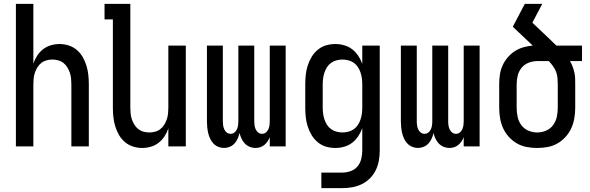

<svg xmlns="http://www.w3.org/2000/svg" viewBox="-20 -755 3040 990"><path d="M62 0V-735H152V-427Q159 -448 171.5 -467.5Q184 -487 202 -501Q220 -515 242 -521.5Q264 -528 287 -528Q311 -528 334.5 -520.5Q358 -513 376.5 -497Q395 -481 407 -460Q419 -439 426 -415.5Q433 -392 435.5 -368Q438 -344 438 -320V0H348V-320Q348 -335 346.5 -350.5Q345 -366 340 -380.5Q335 -395 327 -408Q319 -421 307 -430.5Q295 -440 280 -444Q265 -448 250 -448Q235 -448 220 -444Q205 -440 193 -430.5Q181 -421 173 -408Q165 -395 160 -380.5Q155 -366 153.5 -350.5Q152 -335 152 -320V0Z M713 8Q689 8 665.5 0.5Q642 -7 623.5 -23Q605 -39 593 -60Q581 -81 574 -104.5Q567 -128 564.5 -152Q562 -176 562 -200V-655H519V-735H652V-200Q652 -185 653.5 -169.5Q655 -154 660 -139.5Q665 -125 673 -112Q681 -99 693 -89.5Q705 -80 720 -76Q735 -72 750 -72Q765 -72 780 -76Q795 -80 807 -89.5Q819 -99 827 -112Q835 -125 840 -139.5Q845 -154 846.5 -169.5Q848 -185 848 -200V-520H938V0H848V-93Q841 -72 828.5 -52.5Q816 -33 798 -19Q780 -5 758 1.5Q736 8 713 8Z M1135 8Q1120 8 1105.5 2Q1091 -4 1080.5 -15Q1070 -26 1063.5 -40Q1057 -54 1053.5 -69Q1050 -84 1048.5 -99.5Q1047 -115 1047 -130V-520H1129V-130Q1129 -119 1130.5 -108.5Q1132 -98 1136.5 -88Q1141 -78 1149.5 -71.5Q1158 -65 1169 -65Q1180 -65 1188.5 -71.5Q1197 -78 1201.5 -88Q1206 -98 1207.5 -108.5Q1209 -119 1209 -130V-520H1291V-130Q1291 -119 1292.5 -108.5Q1294 -98 1298.5 -88Q1303 -78 1311.5 -71.5Q1320 -65 1331 -65Q1342 -65 1350.5 -71.5Q1359 -78 1363.5 -88Q1368 -98 1369.5 -108.5Q1371 -119 1371 -130V-520H1453V0H1371V-48Q1367 -37 1360 -26.5Q1353 -16 1343.5 -8Q1334 0 1322 4Q1310 8 1297 8Q1282 8 1267.5 2Q1253 -4 1242.5 -15Q1232 -26 1225.5 -40Q1219 -54 1215 -69Q1212 -54 1205.5 -40Q1199 -26 1189 -15Q1179 -4 1164.5 2Q1150 8 1135 8Z M1637 215V135H1744Q1766 135 1787.5 127.5Q1809 120 1823 103.5Q1837 87 1842.5 65Q1848 43 1848 21V-94Q1840 -72 1827 -52.5Q1814 -33 1796 -19Q1778 -5 1755 1.5Q1732 8 1709 8Q1684 8 1660.5 1Q1637 -6 1618 -22Q1599 -38 1586.5 -59Q1574 -80 1566.5 -103.5Q1559 -127 1556.5 -151.5Q1554 -176 1554 -200V-320Q1554 -344 1556.5 -368.5Q1559 -393 1566.5 -416.5Q1574 -440 1586.5 -461Q1599 -482 1618 -498Q1637 -514 1660.5 -521Q1684 -528 1709 -528Q1732 -528 1755 -521.5Q1778 -515 1796 -501Q1814 -487 1827 -467.5Q1840 -448 1848 -426V-520H1938V21Q1938 47 1933.5 73Q1929 99 1917.5 122.5Q1906 146 1887.5 164.5Q1869 183 1845.5 194.5Q1822 206 1796 210.5Q1770 215 1744 215ZM1746 -72Q1761 -72 1776.5 -76Q1792 -80 1804.5 -89Q1817 -98 1825.5 -111Q1834 -124 1839 -139Q1844 -154 1846 -169.5Q1848 -185 1848 -200V-320Q1848 -335 1846 -350.5Q1844 -366 1839 -381Q1834 -396 1825.5 -409Q1817 -422 1804.5 -431Q1792 -440 1776.5 -444Q1761 -448 1746 -448Q1731 -448 1715.5 -444Q1700 -440 1687.5 -431Q1675 -422 1666.5 -409Q1658 -396 1653 -381Q1648 -366 1646 -350.5Q1644 -335 1644 -320V-200Q1644 -185 1646 -169.5Q1648 -154 1653 -139Q1658 -124 1666.5 -111Q1675 -98 1687.5 -89Q1700 -80 1715.5 -76Q1731 -72 1746 -72Z M2135 8Q2120 8 2105.5 2Q2091 -4 2080.5 -15Q2070 -26 2063.5 -40Q2057 -54 2053.5 -69Q2050 -84 2048.5 -99.5Q2047 -115 2047 -130V-520H2129V-130Q2129 -119 2130.5 -108.5Q2132 -98 2136.5 -88Q2141 -78 2149.5 -71.5Q2158 -65 2169 -65Q2180 -65 2188.5 -71.5Q2197 -78 2201.5 -88Q2206 -98 2207.5 -108.5Q2209 -119 2209 -130V-520H2291V-130Q2291 -119 2292.5 -108.5Q2294 -98 2298.5 -88Q2303 -78 2311.5 -71.5Q2320 -65 2331 -65Q2342 -65 2350.5 -71.5Q2359 -78 2363.5 -88Q2368 -98 2369.5 -108.5Q2371 -119 2371 -130V-520H2453V0H2371V-48Q2367 -37 2360 -26.5Q2353 -16 2343.5 -8Q2334 0 2322 4Q2310 8 2297 8Q2282 8 2267.5 2Q2253 -4 2242.5 -15Q2232 -26 2225.5 -40Q2219 -54 2215 -69Q2212 -54 2205.5 -40Q2199 -26 2189 -15Q2179 -4 2164.5 2Q2150 8 2135 8Z M2750 8Q2723 8 2696 3Q2669 -2 2645.5 -15.5Q2622 -29 2603.5 -49.5Q2585 -70 2574 -94.5Q2563 -119 2558.5 -146Q2554 -173 2554 -200V-320Q2554 -345 2557.5 -369.5Q2561 -394 2571 -416.5Q2581 -439 2597 -458Q2613 -477 2633.5 -490.5Q2654 -504 2678 -511Q2702 -518 2727 -520L2624 -617L2686 -735H2776L2725 -638L2819 -549Q2826 -542 2833.5 -534.5Q2841 -527 2849 -520H2981V-440H2919Q2927 -427 2932.5 -412Q2938 -397 2941.5 -382Q2945 -367 2945.5 -351.5Q2946 -336 2946 -320V-200Q2946 -173 2941.5 -146Q2937 -119 2926 -94.5Q2915 -70 2896.5 -49.5Q2878 -29 2854.5 -15.5Q2831 -2 2804 3Q2777 8 2750 8ZM2750 -72Q2774 -72 2796 -81.5Q2818 -91 2832 -110Q2846 -129 2851 -152.5Q2856 -176 2856 -200V-320Q2856 -337 2854.5 -353.5Q2853 -370 2847 -385.5Q2841 -401 2831 -414.5Q2821 -428 2810 -440H2750Q2727 -440 2705.5 -431.5Q2684 -423 2669.5 -405.5Q2655 -388 2649.5 -365.5Q2644 -343 2644 -320V-200Q2644 -176 2649 -152.5Q2654 -129 2668 -110Q2682 -91 2704 -81.5Q2726 -72 2750 -72Z"/></svg>

Font: Iosevka Custom Medium
Style: Regular
Weight: 500
Monospace: yes
Designer: Belleve Invis
Foundry: Belleve Invis
Version: Version 32.5.0; ttfautohint (v1.8.4)